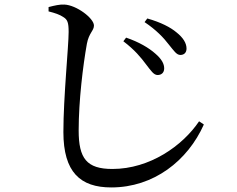

<svg xmlns="http://www.w3.org/2000/svg" viewBox="-20 -777 1040 842"><path d="M621 -494C642 -467 654 -448 671 -448C688 -448 699 -458 700 -475C701 -497 688 -519 661 -542C633 -567 589 -593 533 -612L521 -596C571 -558 598 -525 621 -494ZM720 -582C743 -554 754 -536 771 -536C788 -536 798 -547 798 -564C798 -588 783 -612 754 -635C728 -657 686 -679 626 -696L614 -680C665 -646 698 -611 720 -582ZM193 -727C221 -720 242 -713 258 -702C276 -691 281 -678 281 -637C281 -575 258 -350 258 -198C258 -22 332 45 468 45C654 45 803 -72 874 -231L853 -245C781 -138 637 -36 473 -36C360 -36 325 -82 325 -205C325 -335 344 -490 361 -585C370 -633 392 -642 392 -665C392 -697 315 -755 262 -757C242 -758 220 -753 193 -746Z"/></svg>

Font: Noto Serif JP Medium
Style: Regular
Weight: 500
Designer: Ryoko NISHIZUKA 西塚涼子 (kana & ideographs); Frank Grießhammer (Latin, Greek & Cyrillic); Wenlong ZHANG 张文龙 (bopomofo); San
Foundry: Adobe
Version: Version 2.001;hotconv 1.1.0;makeotfexe 2.6.0